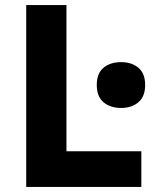

<svg xmlns="http://www.w3.org/2000/svg" viewBox="-20 -734 640 754"><path d="M83 0V-714H241V-140H535V0ZM456 -310Q413 -310 386.5 -332.5Q360 -355 360 -400Q360 -446 386.5 -468Q413 -490 456 -490Q497 -490 523.5 -468Q550 -446 550 -400Q550 -355 523.5 -332.5Q497 -310 456 -310Z"/></svg>

Font: Noto Sans Mono ExtraBold
Style: Regular
Weight: 800
Designer: Monotype Design Team
Foundry: Monotype Imaging Inc.
Version: Version 2.014